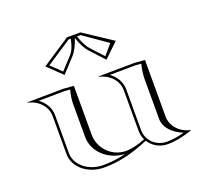

<svg xmlns="http://www.w3.org/2000/svg" viewBox="-111 -752 951 888"><g transform="rotate(-20 365.0 -307.5)"><path d="M336.1 -602C344.7 -575.8 356.7 -548.3 376.2 -527.2L438.1 -460L508.3 -527.5L368.1 -620H301.9L161.7 -527.5L231.9 -460L293.8 -527.2C313.3 -548.3 325.3 -575.8 333.9 -602ZM316.2 -608C310.1 -580 303.6 -555.5 285 -535.3L231.4 -477.1L180.8 -525.7L305.5 -608ZM346.8 -608H364.5L481.2 -526.7L438.6 -477.1L385 -535.3C367.4 -554.4 355.9 -580.3 347.5 -605.8ZM255 -398 205 -402 27 -400V-398C77.9 -386.8 115 -347.8 115 -300V-113C115 -47.9 179.1 5 258 5C338.4 5 406.5 -14.9 480.5 -45.8C499.1 -16 532.7 4 571 4C614.6 4 651.1 -5.7 693 -19V-21C642 -32.2 605 -71.8 605 -120V-398L555 -402L377 -400V-398C427.9 -386.8 465 -347.8 465 -300V-100C465 -83.8 468.8 -68.5 475.5 -54.8C444.9 -42.6 411.1 -32.5 379.9 -32.5C311 -32.5 255 -88.7 255 -158ZM571 -8C521.5 -8 477 -45.5 477 -100V-300C477 -336.8 457 -368.7 428.6 -388.6L554.6 -390L583 -387.9C576.3 -361.1 573 -337.7 573 -310V-120C573 -75.4 609.4 -40.3 657.5 -20.9C627.7 -12.7 601.8 -8 571 -8ZM370.2 -20.8C334.2 -12 297.5 -7 258 -7C183.7 -7 127 -56.4 127 -113V-300C127 -336.8 107 -368.7 78.6 -388.6L204.6 -390L233 -387.9C227.1 -364.4 223 -344.1 223 -320V-158C223 -84.5 288 -24.8 370.2 -20.8Z"/></g></svg>

Font: Sortefax
Style: Medium
Weight: 500
Designer: gluk
Foundry: gluk
Version: Version 0.261